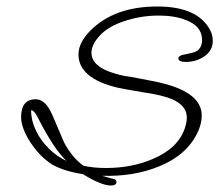

<svg xmlns="http://www.w3.org/2000/svg" viewBox="-20 -498 676 592"><path d="M322 74Q292 74 236 39Q178 30 142 10Q116 -6 94 -32Q72 -58 58.5 -86Q45 -114 45 -136Q45 -192 90 -192Q121 -192 142 -142L178 -58Q202 -13 237 13Q268 20 307 20Q385 20 449 -7Q529 -40 550 -103Q556 -121 556 -136Q556 -174 506 -194Q493 -199 472.5 -204Q452 -209 424 -213Q358 -224 341 -228Q222 -257 222 -330Q222 -367 259 -404Q333 -478 465 -478Q588 -478 627 -407Q636 -391 636 -372Q636 -342 610.5 -324.5Q585 -307 553 -307Q530 -307 530 -318Q530 -327 549 -330Q575 -335 584 -339Q603 -349 603 -375Q603 -417 554 -436Q518 -450 470 -450Q418 -450 370 -435Q311 -417 284 -384Q262 -359 262 -335Q262 -285 363 -264Q379 -262 402 -257.5Q425 -253 456 -247Q602 -218 602 -142Q602 -121 593 -98Q561 -21 468 16Q391 47 295 44Q303 46 312 49Q321 52 332 54V55L333 54Q339 57 339 63Q339 74 322 74ZM185 -2Q164 -22 143 -54Q122 -86 100 -129Q86 -158 77 -158Q76 -158 76 -157Q76 -126 91 -95Q106 -64 131 -39.5Q156 -15 185 -2Z"/></svg>

Font: Petemoss
Style: Regular
Weight: 400
Designer: Robert E. Leuschke
Foundry: Robert E. Leuschke
Version: Version 1.010; ttfautohint (v1.8.3)